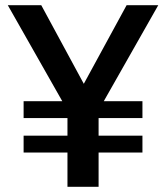

<svg xmlns="http://www.w3.org/2000/svg" viewBox="-20 -720 640 740"><path d="M71 -132V-197H240V-265H71V-330H220L10 -700H139L303 -397L468 -700H590L380 -330H529V-265H360V-197H529V-132H360V0H240V-132Z"/></svg>

Font: Red Hat Mono Medium
Style: Regular
Weight: 500
Monospace: yes
Designer: Pentagram, MCKL
Foundry: Pentagram, MCKL
Version: Version 1.023; ttfautohint (v1.8.3)